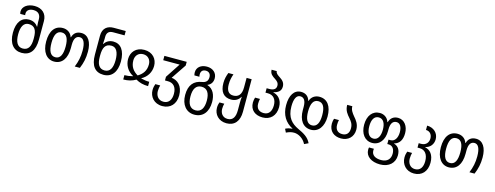

<svg xmlns="http://www.w3.org/2000/svg" viewBox="-22 -1797 7928 3075"><g transform="rotate(15 3942.0 -260.0)"><path d="M267 10C405 10 482 -81 482 -267V-575C482 -696 402 -770 277 -770C167 -770 80 -712 80 -628C80 -616 81 -603 86 -588H167C165 -597 165 -607 165 -615C165 -670 210 -702 277 -702C360 -702 396 -652 396 -581V-530C396 -508 399 -479 401 -460H396C365 -506 317 -536 247 -536C126 -536 50 -442 50 -267C50 -90 133 10 267 10ZM267 -62C179 -62 138 -137 138 -266C138 -388 178 -466 262 -466C363 -466 397 -397 397 -273V-253C397 -135 360 -62 267 -62Z M805 10C936 10 1011 -95 1011 -269V-324C1011 -431 1048 -474 1106 -474C1168 -474 1203 -408 1203 -277C1203 -175 1185 -91 1147 0H1232C1271 -93 1290 -175 1290 -283C1290 -442 1227 -546 1114 -546C1039 -546 988 -511 967 -436H962C938 -511 874 -546 807 -546C676 -546 601 -446 601 -269C601 -95 683 10 805 10ZM807 -62C725 -62 689 -138 689 -269C689 -400 724 -473 807 -473C888 -473 924 -400 924 -269C924 -138 888 -62 807 -62Z M1624 10C1758 10 1841 -90 1841 -267C1841 -450 1765 -546 1644 -546C1574 -546 1526 -514 1495 -467H1490C1492 -489 1495 -524 1495 -545V-584C1495 -658 1535 -688 1599 -688H1789V-760H1588C1488 -760 1410 -706 1410 -582V-267C1410 -81 1486 10 1624 10ZM1624 -62C1531 -62 1494 -135 1494 -253V-277C1494 -404 1528 -474 1630 -474C1713 -474 1753 -396 1753 -266C1753 -137 1712 -62 1624 -62Z M1951 0C2030 0 2096 -17 2157 -53C2218 -17 2284 0 2363 0V-72C2317 -72 2279 -77 2225 -91V-94C2322 -145 2373 -237 2373 -337C2373 -451 2296 -546 2157 -546C2018 -546 1941 -451 1941 -337C1941 -237 1992 -145 2089 -94V-91C2035 -77 1997 -72 1951 -72ZM2157 -122C2081 -167 2028 -231 2028 -338C2028 -416 2077 -474 2157 -474C2237 -474 2286 -416 2286 -338C2286 -231 2233 -167 2157 -122Z M2664 250C2796 250 2883 161 2883 16C2883 -146 2788 -218 2693 -227L2860 -475V-536H2490V-464H2762L2601 -219V-158H2651C2735 -158 2795 -105 2795 13C2795 111 2751 178 2664 178C2571 178 2534 104 2534 35C2534 -1 2541 -39 2548 -61H2467C2458 -37 2448 1 2448 41C2448 150 2525 250 2664 250Z M3195 250C3338 250 3420 145 3420 -19C3420 -132 3379 -231 3276 -263V-266C3337 -289 3362 -339 3362 -396C3362 -485 3294 -546 3194 -546C3095 -546 3028 -491 3028 -408C3028 -390 3031 -374 3035 -358H3118C3115 -372 3113 -383 3113 -397C3113 -448 3141 -479 3194 -479C3248 -479 3276 -442 3276 -393C3276 -339 3253 -299 3181 -288C3051 -268 2973 -186 2973 -19C2973 145 3061 250 3195 250ZM3197 178C3103 178 3061 102 3061 -19C3061 -140 3102 -213 3196 -213C3290 -213 3332 -140 3332 -19C3332 102 3290 178 3197 178Z M3728 250C3861 250 3937 159 3937 5V-536H3853V-378C3853 -260 3804 -207 3718 -207C3641 -207 3603 -261 3603 -362C3603 -432 3616 -481 3635 -536H3551C3531 -486 3515 -430 3515 -361C3515 -213 3581 -136 3701 -136C3765 -136 3821 -163 3852 -221H3857C3854 -188 3852 -159 3852 -127V2C3852 110 3816 178 3727 178C3641 178 3603 111 3603 43C3603 9 3608 -22 3615 -44H3535C3525 -18 3518 8 3518 49C3518 156 3595 250 3728 250Z M4262 10C4392 10 4477 -76 4477 -218C4477 -345 4401 -407 4327 -421V-425C4401 -443 4450 -476 4450 -550C4450 -620 4406 -655 4363 -683C4324 -709 4292 -730 4292 -766H4206C4206 -695 4253 -667 4297 -638C4331 -615 4362 -591 4362 -542C4362 -493 4330 -459 4253 -459H4206V-386H4247C4341 -386 4389 -319 4389 -224C4389 -126 4347 -62 4262 -62C4184 -62 4138 -106 4138 -185C4138 -216 4141 -243 4147 -266H4066C4059 -243 4052 -215 4052 -183C4052 -56 4140 10 4262 10Z M5016 250 5083 218C5039 125 4963 85 4860 37C4756 -13 4664 -91 4664 -281C4664 -408 4699 -474 4761 -474C4819 -474 4856 -431 4856 -324V-272C4856 -105 4931 0 5062 0C5184 0 5266 -105 5266 -272C5266 -446 5191 -546 5060 -546C4993 -546 4930 -511 4906 -436H4902C4881 -511 4828 -546 4756 -546C4640 -546 4577 -440 4577 -279C4577 -118 4649 -5 4773 58V61C4723 64 4687 76 4659 91L4687 148C4733 126 4770 115 4816 115C4890 115 4976 167 5016 250ZM5060 -72C4979 -72 4943 -148 4943 -272C4943 -400 4979 -473 5060 -473C5143 -473 5178 -400 5178 -272C5178 -148 5142 -72 5060 -72Z M5563 10C5678 10 5765 -65 5765 -188C5765 -281 5719 -336 5675 -387C5639 -431 5606 -474 5606 -536H5521C5521 -440 5568 -388 5610 -340C5645 -299 5677 -259 5677 -188C5677 -105 5634 -62 5563 -62C5491 -62 5447 -106 5447 -185C5447 -216 5450 -243 5456 -266H5375C5368 -243 5361 -215 5361 -183C5361 -56 5447 10 5563 10Z M6274 250C6422 250 6515 161 6515 36C6515 -54 6477 -110 6407 -130V-134C6491 -156 6535 -225 6535 -336C6535 -448 6472 -546 6363 -546C6290 -546 6239 -506 6219 -436H6214C6190 -511 6126 -546 6062 -546C5939 -546 5865 -447 5865 -299C5865 -153 5940 -50 6062 -50C6186 -50 6261 -154 6261 -299V-324C6261 -431 6299 -474 6358 -474C6417 -474 6449 -415 6449 -329C6449 -235 6405 -169 6341 -169H6304V-96H6325C6396 -96 6427 -37 6427 33C6427 117 6377 178 6273 178C6177 178 6114 139 6114 61C6114 52 6115 43 6116 33H6035C6032 46 6031 58 6031 71C6031 179 6127 250 6274 250ZM6064 -122C5987 -122 5951 -197 5951 -299C5951 -402 5986 -473 6063 -473C6140 -473 6176 -402 6176 -299C6176 -196 6140 -122 6064 -122Z M6835 250C6966 250 7050 161 7050 16C7050 -121 6984 -186 6904 -202V-206C6984 -226 7033 -287 7033 -370C7033 -472 6952 -546 6844 -546V-474C6907 -474 6948 -427 6948 -359C6948 -298 6909 -239 6826 -239H6786V-166H6822C6910 -166 6962 -98 6962 13C6962 111 6921 178 6835 178C6750 178 6711 107 6711 35C6711 -2 6718 -42 6724 -61H6644C6634 -37 6625 0 6625 41C6625 153 6704 250 6835 250Z M7349 10C7480 10 7555 -95 7555 -269V-324C7555 -431 7592 -474 7650 -474C7712 -474 7747 -408 7747 -277C7747 -175 7729 -91 7691 0H7776C7815 -93 7834 -175 7834 -283C7834 -442 7771 -546 7658 -546C7583 -546 7532 -511 7511 -436H7506C7482 -511 7418 -546 7351 -546C7220 -546 7145 -446 7145 -269C7145 -95 7227 10 7349 10ZM7351 -62C7269 -62 7233 -138 7233 -269C7233 -400 7268 -473 7351 -473C7432 -473 7468 -400 7468 -269C7468 -138 7432 -62 7351 -62Z"/></g></svg>

Font: Noto Sans Georgian SemiCondensed
Style: Regular
Weight: 400
Width: 4
Designer: Monotype Design Team, Akaki Razmadze
Foundry: Google LLC
Version: Version 2.005